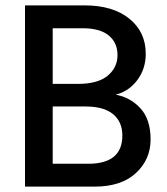

<svg xmlns="http://www.w3.org/2000/svg" viewBox="-20 -694 621 714"><path d="M298 -298H176V-85H308Q435 -85 435 -190Q435 -241 400.5 -269.5Q366 -298 298 -298ZM286 -589H176V-382H269Q344 -382 380.5 -412.5Q417 -443 417 -489Q417 -535 384.5 -562Q352 -589 286 -589ZM332 0H73V-674H294Q400 -674 461 -624.5Q522 -575 522 -494Q522 -438 490.5 -396Q459 -354 410 -342Q465 -332 502.5 -291Q540 -250 540 -175.5Q540 -101 485.5 -50.5Q431 0 332 0Z"/></svg>

Font: Hind Kochi Medium
Style: Regular
Weight: 500
Designer: Dhruvi Tolia
Foundry: Indian Type Foundry
Version: Version 0.702;PS 1.0;hotconv 1.0.81;makeotf.lib2.5.63406